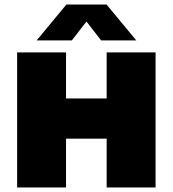

<svg xmlns="http://www.w3.org/2000/svg" viewBox="-20 -826 761 846"><path d="M55.5 0V-595H271V-392H450V-595H665.5V0H450V-215H271V0ZM141.5 -648 272.5 -806H449.5L580.5 -648H425.5L346 -750.5H376L296.5 -648Z"/></svg>

Font: Encode Sans SC Condensed Thin Black
Style: Regular
Weight: 900
Version: Version 3.002